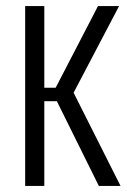

<svg xmlns="http://www.w3.org/2000/svg" viewBox="-20 -611 416 631"><path d="M62.7 0V-591H125.6V-322.6H162.9L302 -591H371.3L221.9 -306.3L376.1 0H304.8L166.8 -278.5H125.6V0Z"/></svg>

Font: Alumni Sans SC Thin
Style: Regular
Weight: 100
Designer: Robert E. Leuschke
Foundry: Robert E. Leuschke
Version: Version 1.018